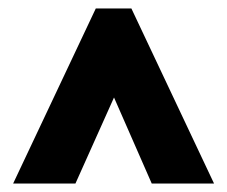

<svg xmlns="http://www.w3.org/2000/svg" viewBox="-20 -734 536 453"><path d="M11 -301 206 -714H290L485 -301H338L249 -504L158 -301Z"/></svg>

Font: Noto Sans Sinhala UI ExtraCondensed Black
Style: Regular
Weight: 900
Width: 2
Designer: Jelle Bosma - Monotype Design Team
Foundry: Monotype Imaging Inc.
Version: Version 2.006; ttfautohint (v1.8.4.7-5d5b)